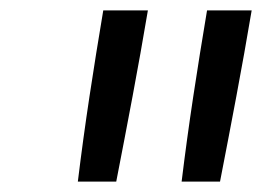

<svg xmlns="http://www.w3.org/2000/svg" viewBox="-20 -792 540 370"><path d="M130 -442Q140 -524 152.5 -606.5Q165 -689 179 -772H265Q251 -689 235.5 -606.5Q220 -524 204 -442ZM330 -442Q340 -524 352.5 -606.5Q365 -689 379 -772H465Q451 -689 435.5 -606.5Q420 -524 404 -442Z"/></svg>

Font: Iosevka
Style: Italic
Weight: 400
Italic angle: -9°
Monospace: yes
Designer: Belleve Invis
Foundry: Belleve Invis
Version: Version 32.5.0; ttfautohint (v1.8.4)